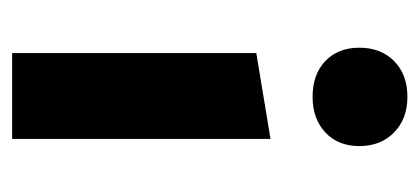

<svg xmlns="http://www.w3.org/2000/svg" viewBox="-212 -496 707 324"><g transform="rotate(90 142.0 -333.5)"><path d="M69 0V-412L214 -436V0ZM143 -507Q105 -507 82.5 -528.5Q60 -550 60 -586Q60 -622 82.5 -644.5Q105 -667 143 -667Q180 -667 203 -644.5Q226 -622 226 -586Q226 -550 203 -528.5Q180 -507 143 -507Z"/></g></svg>

Font: Ysabeau ExtraBold
Style: Regular
Weight: 800
Designer: Christian Thalmann (Catharsis Fonts)
Version: Version 2.002